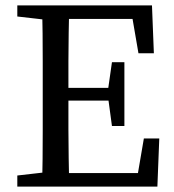

<svg xmlns="http://www.w3.org/2000/svg" viewBox="-20 -690 643 710"><path d="M44 0V-41L175 -56H185V0ZM135 0Q137 -51 137.5 -102Q138 -153 138 -205.5Q138 -258 138 -310V-359Q138 -411 138 -463Q138 -515 137.5 -567Q137 -619 135 -670H236Q235 -620 234 -568Q233 -516 233 -464Q233 -412 233 -359V-322Q233 -265 233 -210.5Q233 -156 234 -104Q235 -52 236 0ZM185 0V-50H520L485 -20L512 -178H569L562 0ZM185 -318V-365H411V-318ZM394 -224 379 -335V-355L394 -460H440V-224ZM44 -629V-670H185V-614H175ZM492 -493 465 -650 500 -620H185V-670H542L549 -493Z"/></svg>

Font: Source Serif 4 Variable
Style: Regular
Weight: 400
Designer: Frank Grießhammer
Foundry: Adobe
Version: Version 4.005;hotconv 1.1.0;makeotfexe 2.6.0